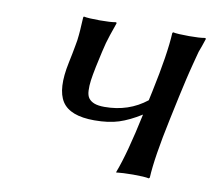

<svg xmlns="http://www.w3.org/2000/svg" viewBox="-57 -496 628 564"><g transform="rotate(10 257.0 -214.5)"><path d="M129.9 -291 135.7 -319.3Q138.2 -331.1 140.1 -342.8L143.1 -359.9Q144 -365.7 145 -376.7Q146 -387.7 146.2 -391.1Q146.5 -394.5 147.2 -409.2Q147.9 -423.8 148.4 -429.2L149.9 -432.1Q163.1 -429.2 198.2 -429.2Q213.4 -429.2 225.6 -429.9Q237.8 -430.7 242.2 -431.6L246.6 -432.1L248 -429.2Q232.4 -385.3 227.3 -366.7Q222.2 -348.1 210.4 -293Q205.1 -267.1 202.9 -251Q200.7 -234.9 201.4 -220.2Q202.1 -205.6 208 -197.8Q213.9 -189.9 225.3 -185.5Q236.8 -181.2 255.4 -181.2Q327.6 -181.2 380.4 -223.1L386.2 -250Q411.1 -367.2 414.1 -429.2L416 -432.1Q429.2 -429.2 464.4 -429.2Q479.5 -429.2 491.7 -429.9Q503.9 -430.7 508.3 -431.6L512.7 -432.1L514.2 -429.2L506.8 -407.2L500 -388.7Q497.6 -380.4 494.1 -366.5Q490.7 -352.5 489 -346.9Q487.3 -341.3 483.2 -324Q479 -306.6 478 -302.2L472.2 -276.4L466.3 -250L451.2 -179.2Q425.8 -60.1 422.9 0L420.4 2.9Q407.2 0 373 0Q357.4 0 345 0.7Q332.5 1.5 328.1 2L323.2 2.9V0Q345.7 -58.6 371.1 -178.7Q335.9 -156.7 305.7 -147Q275.4 -137.2 232.9 -137.2Q160.2 -137.2 136.5 -173.8Q112.8 -210.4 129.9 -291Z"/></g></svg>

Font: Linux Biolinum G
Style: Italic
Weight: 400
Italic angle: -12°
Designer: Philipp H. Poll
Foundry: Philipp H. Poll
Version: Version 0.5.1